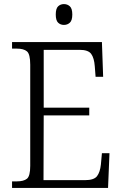

<svg xmlns="http://www.w3.org/2000/svg" viewBox="-20 -920 598 940"><path d="M39 0V-32H62Q96 -32 112 -45Q128 -58 128 -108V-603Q128 -655 112 -668.5Q96 -682 62 -682H39V-714H479L485 -544H448L444 -596Q441 -636 426.5 -656Q412 -676 370 -676H194V-393H417V-355H194L193 -38H396Q440 -38 455 -57.5Q470 -77 474 -115L479 -170H516L509 0ZM293 -798Q276 -798 264.5 -809Q253 -820 253 -849Q253 -878 264.5 -889Q276 -900 293 -900Q310 -900 322 -889Q334 -878 334 -849Q334 -820 322 -809Q310 -798 293 -798Z"/></svg>

Font: Noto Serif Ethiopic SemiCondensed Light
Style: Regular
Weight: 300
Width: 4
Designer: Monotype Design Team
Foundry: Monotype Imaging Inc.
Version: Version 2.102; ttfautohint (v1.8.4.7-5d5b)